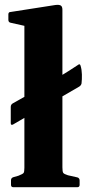

<svg xmlns="http://www.w3.org/2000/svg" viewBox="-20 -783 363 803"><path d="M36 0Q26 0 26 -10V-29Q26 -39 36 -42L57 -48Q75 -55 78.5 -59.5Q82 -64 82 -81V-290L34 -262Q25 -258 25 -268V-336Q25 -346 34 -351L82 -378V-675L24 -688Q15 -690 15 -700V-723Q15 -733 25 -733L211 -762Q227 -764 234 -760Q241 -756 241 -742V-470L267 -486L307 -512Q314 -518 317 -508Q322 -492 322.5 -471.5Q323 -451 321 -434Q319 -425 310 -420L241 -380V-83Q241 -65 244.5 -60Q248 -55 264 -50L304 -41Q313 -38 313 -28V-10Q313 0 303 0Z"/></svg>

Font: Hahmlet
Style: Bold
Weight: 700
Designer: Minjoo Ham & Mark Frömberg
Foundry: hypertype
Version: Version 1.002; ttfautohint (v1.8.3)